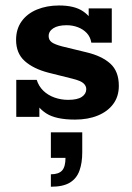

<svg xmlns="http://www.w3.org/2000/svg" viewBox="-20 -431 487 708"><path d="M256.6 10Q185.4 10 150.2 -13.1Q115 -36.2 103.3 -72.4L125.2 -79.6V0H40V-136.5H115.4Q122.7 -113.1 139.7 -96.5Q156.7 -80 180.7 -71.4Q204.8 -62.8 231.4 -62.8Q265.5 -62.8 281.8 -73.8Q298.1 -84.9 298.1 -102.3Q298.1 -114.3 288 -123.7Q277.9 -133.2 246.8 -140.9L157.4 -163.3Q102.9 -177.6 71.1 -206Q39.3 -234.4 39.3 -284Q39.3 -324 59.8 -352.5Q80.3 -381 116.5 -395.9Q152.8 -410.8 197.7 -410.8Q255 -410.8 286.6 -389.1Q318.2 -367.5 328.2 -333.6L307 -333.4V-400H392.2V-273.6H316.8Q313.3 -294.9 300 -309.1Q286.6 -323.3 267 -330.7Q247.5 -338 226.1 -338Q193.8 -338 176.6 -326.8Q159.4 -315.6 159.4 -298Q159.4 -283.6 170.6 -275.3Q181.8 -267.1 209.2 -259.9L298.6 -238.2Q355.6 -224.7 386.9 -196.3Q418.2 -167.8 418.2 -114.6Q418.2 -75.3 397.6 -47.5Q376.9 -19.7 340.6 -4.9Q304.4 10 256.6 10ZM167.6 257.6V211.7Q196.1 211.7 208.8 197.9Q221.5 184.1 221.5 151.1H167.6V57H283.3V131Q283.3 169.6 273 198.3Q262.7 227 237.8 242.3Q212.9 257.6 167.6 257.6Z"/></svg>

Font: Rokkitt SemiBold
Style: Regular
Weight: 600
Designer: Vernon Adams
Foundry: Vernon Adams
Version: Version 3.103